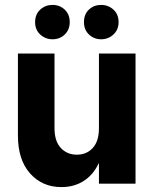

<svg xmlns="http://www.w3.org/2000/svg" viewBox="-20 -748 625 782"><path d="M230 14Q152.2 14 102.6 -41.5Q53 -97 53 -196V-530H202V-226Q202 -173.1 227.5 -145.6Q253 -118 293 -118Q333 -118 358 -145.6Q383 -173.1 383 -226H410Q410 -150 388 -96Q366 -42 325.5 -14Q285 14 230 14ZM383 0V-530H532V0ZM392 -588Q363 -588 342.5 -607.3Q322 -626.6 322 -657.7Q322 -690 342.3 -709Q362.5 -728 392 -728Q421 -728 442 -708.9Q463 -689.8 463 -657.8Q463 -627 442 -607.5Q421 -588 392 -588ZM194 -588Q165 -588 144 -607.3Q123 -626.6 123 -657.7Q123 -690 144 -709Q165 -728 194 -728Q223 -728 243.5 -708.9Q264 -689.8 264 -657.8Q264 -627 243.7 -607.5Q223.5 -588 194 -588Z"/></svg>

Font: Radio Canada Big
Style: Regular
Weight: 400
Designer: Étienne Aubert Bonn
Foundry: Coppers and Brasses
Version: Version 1.001